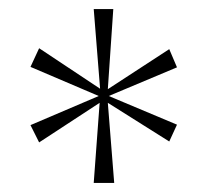

<svg xmlns="http://www.w3.org/2000/svg" viewBox="-20 -780 460 422"><path d="M186 -378 199 -554 66 -467 47 -505 197 -569 47 -633 66 -674 200 -585 186 -760H229L217 -584L352 -672L369 -632L219 -569L369 -506L352 -469L217 -554L231 -378Z"/></svg>

Font: Noto Rashi Hebrew Thin
Style: Regular
Weight: 250
Version: Version 1.006